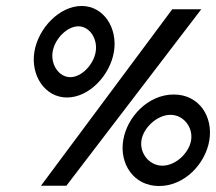

<svg xmlns="http://www.w3.org/2000/svg" viewBox="-20 -611 722 642"><path d="M95 -438C82 -359 130 -285 204 -285C278 -285 348 -359 361 -438C374 -517 327 -591 253 -591C179 -591 108 -517 95 -438ZM156 -438C163 -481 204 -523 242 -523C280 -523 307 -481 300 -438C293 -395 253 -353 215 -353C177 -353 149 -395 156 -438ZM117 10H202L653 -580H556ZM392 -142C379 -63 427 11 512 11C597 11 667 -63 680 -142C693 -221 646 -295 561 -295C476 -295 405 -221 392 -142ZM453 -142C460 -185 506 -227 550 -227C594 -227 626 -185 619 -142C612 -99 567 -57 523 -57C479 -57 446 -99 453 -142Z"/></svg>

Font: Charger Pro
Style: BdExtObl
Weight: 700
Designer: Jasper
Foundry: Cannot Into Space Fonts
Version: Version 1.09